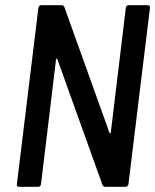

<svg xmlns="http://www.w3.org/2000/svg" viewBox="-20 -720 598 740"><path d="M465 -690 407 -209C406 -205 403 -205 402 -208L228 -693C226 -698 222 -700 217 -700H139C133 -700 129 -696 128 -690L45 -10C44 -4 48 0 53 0H127C133 0 137 -4 138 -10L196 -491C197 -495 199 -495 201 -492L375 -7C377 -2 381 0 386 0H464C469 0 474 -4 475 -10L558 -690C559 -696 555 -700 550 -700H476C470 -700 466 -696 465 -690Z"/></svg>

Font: Barlow Semi Condensed Medium
Style: Italic
Weight: 500
Width: 4
Italic angle: -7°
Designer: Jeremy Tribby
Foundry: Tribby Type
Version: Version 1.422;hotconv 1.0.109;makeotfexe 2.5.65596